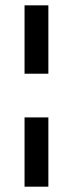

<svg xmlns="http://www.w3.org/2000/svg" viewBox="-20 -702 274 722"><path d="M161.9 -424.8V-681.9H72.3V-424.8ZM161.9 0V-260.5H72.3V0Z"/></svg>

Font: Estedad-FD-VF Thin
Style: Regular
Weight: 100
Designer: Amin Abedi
Version: Version 5.0